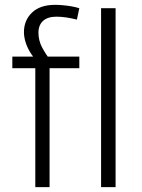

<svg xmlns="http://www.w3.org/2000/svg" viewBox="-20 -774 589 794"><path d="M126 -492H31V-540H146L135 -518Q116 -539 103.5 -560Q91 -581 85 -602Q79 -623 79 -641Q79 -690 112.5 -722Q146 -754 208 -754Q222 -754 239 -752.5Q256 -751 274 -748Q292 -745 308 -740L298 -693Q274 -699 253 -702Q232 -705 213 -705Q177 -705 158 -687.5Q139 -670 139 -639Q139 -607 153.5 -579Q168 -551 196 -514L154 -540H308V-492H185V0H126ZM458 -740V0H398V-740Z"/></svg>

Font: Pathway Extreme 28pt ExtraLight
Style: Regular
Weight: 250
Designer: Eduardo Rodriguez Tunni
Foundry: Eduardo Rodriguez Tunni
Version: Version 1.001;gftools[0.9.26]